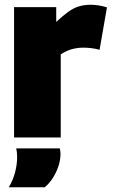

<svg xmlns="http://www.w3.org/2000/svg" viewBox="-20 -577 473 806"><path d="M216 -547V-485Q244 -511 266 -527Q288 -543 310.5 -550Q333 -557 361 -557Q376 -557 393 -554.5Q410 -552 429 -546L398 -368Q380 -373 362.5 -375Q345 -377 330 -377Q308 -377 285 -371.5Q262 -366 235 -349V0H39V-547ZM17 209Q35 179 43.5 145.5Q52 112 52 83Q52 72 51 63Q50 54 48 46H231Q232 51 233 56.5Q234 62 234 68Q234 95 225 121.5Q216 148 201.5 170.5Q187 193 168 209Z"/></svg>

Font: Georama ExtraBold
Style: Regular
Weight: 800
Designer: Jean-Baptiste Levee
Foundry: Production Type
Version: Version 1.001